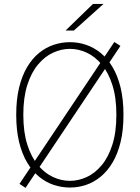

<svg xmlns="http://www.w3.org/2000/svg" viewBox="-20 -914 690 947"><path d="M76 -7 544 -707 574 -687.5 106 12.5ZM325 11Q284 11 245 -2Q206 -15 172.5 -42.5Q139 -70 113.8 -112.5Q88.5 -155 74.2 -213.5Q60 -272 60 -348Q60 -423.5 74.2 -482Q88.5 -540.5 113.8 -583Q139 -625.5 172.5 -652.8Q206 -680 245 -693Q284 -706 325 -706Q366 -706 404.5 -693Q443 -680 476.5 -652.8Q510 -625.5 535.2 -583Q560.5 -540.5 574.8 -482Q589 -423.5 589 -348Q589 -272 574.8 -213.5Q560.5 -155 535.2 -112.5Q510 -70 476.5 -42.5Q443 -15 404.5 -2Q366 11 325 11ZM325 -22Q367 -22 407.8 -40.8Q448.5 -59.5 481.5 -99Q514.5 -138.5 534.2 -200.2Q554 -262 554 -348Q554 -433.5 534.2 -495Q514.5 -556.5 481.5 -596Q448.5 -635.5 407.8 -654.2Q367 -673 325 -673Q282.5 -673 241.8 -654.2Q201 -635.5 167.8 -596Q134.5 -556.5 114.8 -495Q95 -433.5 95 -348Q95 -262 114.8 -200.2Q134.5 -138.5 167.8 -99Q201 -59.5 241.8 -40.8Q282.5 -22 325 -22ZM344.5 -763.5H303.5L438.5 -894.5H490.5Z"/></svg>

Font: Trispace Thin
Style: Regular
Weight: 100
Designer: Tyler Finck
Foundry: Etcetera Type Company
Version: Version 1.210